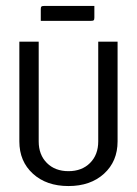

<svg xmlns="http://www.w3.org/2000/svg" viewBox="-20 -620 460 645"><path d="M117 -550V-589Q117 -596 119 -598Q121 -600 128 -600H297V-561Q297 -554 295 -552Q293 -550 286 -550ZM310 -145V-480H375V-145Q375 -78 329.5 -36.5Q284 5 210 5Q136 5 90.5 -36.5Q45 -78 45 -145V-480H110V-145Q110 -100 137.5 -72.5Q165 -45 210 -45Q255 -45 282.5 -72.5Q310 -100 310 -145Z"/></svg>

Font: Glametrix
Style: Regular
Weight: 500
Designer: gluk
Foundry: gluk
Version: Version 0.40